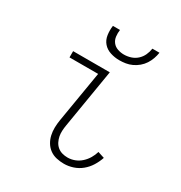

<svg xmlns="http://www.w3.org/2000/svg" viewBox="-177 -877 953 1011"><g transform="rotate(30 300.0 -371.0)"><path d="M356 8Q333 8 310.5 3Q288 -2 270 -15Q252 -28 240.5 -47Q229 -66 224 -88Q219 -110 219.5 -133.5Q220 -157 224 -181L276 -492H102V-530H325L266 -174Q263 -157 262 -139.5Q261 -122 264 -106Q267 -90 274.5 -75Q282 -60 294.5 -49.5Q307 -39 323 -34.5Q339 -30 356 -30Q378 -30 399 -38Q420 -46 437 -61.5Q454 -77 465.5 -96.5Q477 -116 483 -137L523 -124Q514 -97 498.5 -72Q483 -47 460.5 -28.5Q438 -10 410.5 -1Q383 8 356 8ZM336 -610Q308 -610 281.5 -618.5Q255 -627 238 -646.5Q221 -666 217 -694Q213 -722 217 -750H260Q257 -730 259.5 -710Q262 -690 273.5 -675.5Q285 -661 303.5 -654.5Q322 -648 342 -648Q363 -648 383.5 -654.5Q404 -661 420 -675.5Q436 -690 445 -709.5Q454 -729 457 -750H500Q497 -731 490.5 -712.5Q484 -694 473 -677Q462 -660 446 -646.5Q430 -633 411.5 -624.5Q393 -616 374 -613Q355 -610 336 -610Z"/></g></svg>

Font: Iosevka Curly Slab XLtEx
Style: Italic
Weight: 200
Width: 7
Italic angle: -9°
Monospace: yes
Designer: Belleve Invis
Foundry: Belleve Invis
Version: Version 11.1.0; ttfautohint (v1.8.3)